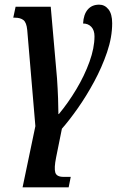

<svg xmlns="http://www.w3.org/2000/svg" viewBox="-20 -565 508 825"><path d="M77 240 132 -23 97 -436Q94 -468 81 -478.5Q68 -489 44 -489H37L47 -536H198L225 -228Q228 -184 229.5 -142.5Q231 -101 231 -75H233Q273 -123 308 -181.5Q343 -240 364.5 -299.5Q386 -359 386 -409Q386 -435 372.5 -449.5Q359 -464 337 -464Q339 -503 357 -524Q375 -545 406 -545Q430 -545 446 -525Q462 -505 462 -465Q462 -405 440 -340.5Q418 -276 384.5 -214Q351 -152 314 -99.5Q277 -47 246 -12L221 112Q212 157 217.5 176Q223 195 253 195H284L275 240Z"/></svg>

Font: Noto Serif ExtraCondensed SemiBold
Style: Italic
Weight: 600
Width: 2
Italic angle: -12°
Designer: Monotype Design Team
Foundry: Monotype Imaging Inc.
Version: Version 2.013